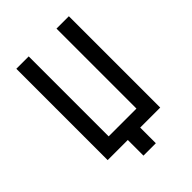

<svg xmlns="http://www.w3.org/2000/svg" viewBox="-243 -845 1085 1085"><g transform="rotate(-45 300.0 -302.5)"><path d="M251 125V0H90V-730H189V-91H411V-730H510V0H350V125Z"/></g></svg>

Font: JetBrains Mono NL Medium
Style: Regular
Weight: 500
Monospace: yes
Designer: Philipp Nurullin, Konstantin Bulenkov
Foundry: JetBrains
Version: Version 2.305; ttfautohint (v1.8.4.7-5d5b)